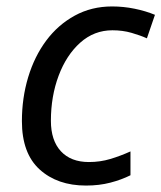

<svg xmlns="http://www.w3.org/2000/svg" viewBox="-20 -566 501 596"><path d="M247 10Q158 10 103 -40Q48 -90 48 -190Q48 -262 67.5 -326.5Q87 -391 123.5 -440Q160 -489 212 -517.5Q264 -546 328 -546Q363 -546 397.5 -539Q432 -532 461 -520L436 -447Q416 -456 388.5 -464Q361 -472 329 -472Q272 -472 229 -433.5Q186 -395 162 -331Q138 -267 138 -191Q138 -130 169 -96.5Q200 -63 256 -63Q291 -63 322.5 -72.5Q354 -82 385 -96V-22Q357 -8 322.5 1Q288 10 247 10Z"/></svg>

Font: BC Sans
Style: Italic
Weight: 400
Italic angle: -12°
Designer: Monotype Design Team
Designer: Province of B.C.
Foundry: Monotype Imaging Inc.
Version: Version 2.000;GOOG;noto-source:20170915:90ef993387c0